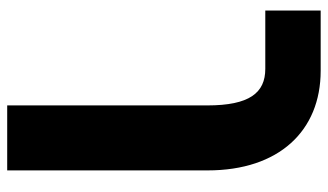

<svg xmlns="http://www.w3.org/2000/svg" viewBox="-204 -444 889 520"><g transform="rotate(90 240.0 -184.5)"><path d="M266 240H442V-303C442 -496 335 -609 172 -609H9V-459H167C232 -459 266 -416 266 -302Z"/></g></svg>

Font: Noto Sans Hebrew Condensed Black
Style: Regular
Weight: 900
Width: 3
Designer: Monotype Design Team
Foundry: Monotype Imaging Inc.
Version: Version 2.004